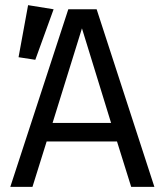

<svg xmlns="http://www.w3.org/2000/svg" viewBox="-20 -725 640 745"><path d="M89 -705 52 -503 117 -493 188 -689ZM434 -176 489 0H579L355 -689H245L20 0H106L161 -176ZM184 -248 298 -615 411 -248Z"/></svg>

Font: FiraMono Nerd Font
Style: Regular
Weight: 400
Designer: Carrois Corporate & Edenspiekermann AG
Foundry: Carrois Corporate GbR & Edenspiekermann AG
Version: Version 003.206;Nerd Fonts 3.3.0